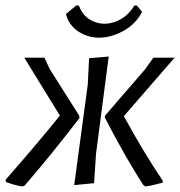

<svg xmlns="http://www.w3.org/2000/svg" viewBox="-30 -667 654 696"><path d="M466 -647 485 -624Q463 -581 420 -556.5Q377 -532 334.5 -530.5Q292 -529 256 -551.5Q220 -574 209 -616L246 -647H256Q271 -605 309.5 -589Q348 -573 390 -589Q432 -605 457 -647ZM239 4 288 -359 293 -456 364 -462 318 -109 311 -3ZM51 9Q28 6 -8 -7L-10 -15Q116 -159 187 -248L58 -458H131L150 -417L257 -248L258 -239Q156 -106 59 6ZM497 9 489 3Q423 -99 350 -241L351 -248L497 -417L526 -458H603L419 -246Q489 -117 560 -12V-5Q525 5 497 9Z"/></svg>

Font: Alegreya Sans
Style: Italic
Weight: 400
Italic angle: -7°
Designer: Juan Pablo del Peral
Foundry: Huerta Tipografica
Version: Version 2.007